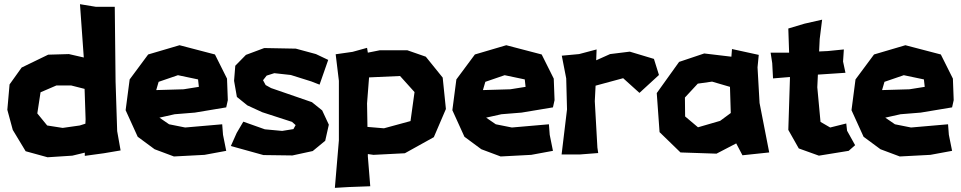

<svg xmlns="http://www.w3.org/2000/svg" viewBox="-20 -740 4665 932"><path d="M368.2 -719.7 386.7 -460.9 314.5 -477.5 213.9 -474.6 85 -412.1 26.4 -330.1 15.6 -207 42 -109.4 104.5 -5.9 210.9 23.4 331.1 15.6 391.6 1V16.6L484.4 3.9L565.4 -9.8L548.8 -103.5L541 -344.7L537.1 -707H445.3ZM395.5 -161.1 394.5 -139.6 367.2 -130.9 284.2 -119.1 209 -130.9 161.1 -189.5 176.8 -292 253.9 -325.2H325.2L390.6 -308.6Z M1078.1 -218.8 1085.9 -253.9 1082 -358.4 1023.4 -475.6 851.6 -520.5 699.2 -475.6 609.4 -354.5 589.8 -205.1 648.4 -76.2 730.5 -15.6 824.2 19.5 972.7 11.7 1078.1 -7.8 1062.5 -85.9 1058.6 -136.7 878.9 -121.1 800.8 -136.7 753.9 -168.9 828.1 -185.5 925.8 -193.4ZM945.3 -318.4 871.1 -306.6 738.3 -302.7 750 -342.8 843.8 -375 941.4 -354.5Z M1513.7 -477.5 1416 -503.9 1262.7 -506.8 1173.8 -473.6 1122.1 -420.9 1116.2 -347.7 1129.9 -269.5 1180.7 -228.5 1252.9 -195.3 1397.5 -148.4 1415 -132.8 1404.3 -113.3 1349.6 -104.5 1265.6 -112.3 1161.1 -149.4 1128.9 -94.7 1100.6 -31.2 1258.8 12.7 1399.4 14.6 1498 -6.8 1558.6 -56.6 1576.2 -134.8 1543.9 -204.1 1494.1 -244.1 1295.9 -312.5 1269.5 -327.1 1256.8 -350.6 1274.4 -373 1311.5 -384.8 1391.6 -376 1491.2 -344.7 1531.2 -329.1 1573.2 -449.2Z M1609.4 -476.6 1625 -347.7V-58.6L1605.5 171.9L1671.9 168L1777.3 164.1L1765.6 19.5V7.8L1793 11.7L1945.3 3.9L2085.9 -74.2L2144.5 -210.9L2128.9 -363.3L2046.9 -464.8L1957 -496.1H1824.2L1765.6 -484.4L1761.7 -507.8L1691.4 -488.3ZM1761.7 -238.3 1771.5 -364.3 1921.9 -371.1 1992.2 -293 1972.7 -152.3 1843.8 -117.2 1763.7 -124Z M2664.1 -218.8 2671.9 -253.9 2668 -358.4 2609.4 -475.6 2437.5 -520.5 2285.2 -475.6 2195.3 -354.5 2175.8 -205.1 2234.4 -76.2 2316.4 -15.6 2410.2 19.5 2558.6 11.7 2664.1 -7.8 2648.4 -85.9 2644.5 -136.7 2464.8 -121.1 2386.7 -136.7 2339.8 -168.9 2414.1 -185.5 2511.7 -193.4ZM2531.2 -318.4 2457 -306.6 2324.2 -302.7 2335.9 -342.8 2429.7 -375 2527.3 -354.5Z M2707 -469.7 2728.5 -359.4 2732.4 -209 2706.1 9.8H2794.9L2883.8 2.9L2879.9 -23.4L2867.2 -249L2871.1 -324.2L3004.9 -360.4L3084 -289.1L3178.7 -376L3154.3 -454.1L3037.1 -489.3L2941.4 -477.5L2874 -447.3L2876 -500L2791 -477.5Z M3530.3 -464.8 3398.4 -480.5 3276.4 -439.5 3168 -288.1 3181.6 -98.6 3283.2 0 3458 5.9 3553.7 -43.9 3584 13.7 3713.9 0 3667 -240.2 3657.2 -413.1 3663.1 -473.6 3533.2 -502ZM3367.2 -334 3436.5 -343.8 3523.4 -318.4 3527.3 -191.4 3475.6 -153.3 3368.2 -122.1 3305.7 -174.8 3304.7 -266.6Z M3970.7 -644.5 3884.8 -625 3806.6 -601.6 3810.5 -484.4H3720.7L3728.5 -433.6L3732.4 -359.4L3814.5 -366.2V-359.4L3806.6 -109.4L3857.4 -19.5L3955.1 15.6L4099.6 -7.8L4130.9 -35.2L4091.8 -105.5L4087.9 -140.6L4009.8 -121.1L3962.9 -148.4L3947.3 -316.4L3950.2 -377.9L3966.8 -378.9L4084 -386.7L4072.3 -441.4L4076.2 -500L3998 -492.2L3956.1 -490.2L3959 -550.8Z M4601.6 -218.8 4609.4 -253.9 4605.5 -358.4 4546.9 -475.6 4375 -520.5 4222.7 -475.6 4132.8 -354.5 4113.3 -205.1 4171.9 -76.2 4253.9 -15.6 4347.7 19.5 4496.1 11.7 4601.6 -7.8 4585.9 -85.9 4582 -136.7 4402.3 -121.1 4324.2 -136.7 4277.3 -168.9 4351.6 -185.5 4449.2 -193.4ZM4468.8 -318.4 4394.5 -306.6 4261.7 -302.7 4273.4 -342.8 4367.2 -375 4464.8 -354.5Z"/></svg>

Font: MaokenAssortedSans-TC
Style: Regular
Weight: 500
Version: Version 0.83